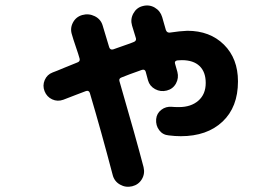

<svg xmlns="http://www.w3.org/2000/svg" viewBox="-20 -639 1040 715"><path d="M215.8 -267.6Q194.3 -259.8 174.3 -269Q154.3 -278.3 146 -299.3Q137.7 -320.3 146.5 -340.8Q155.3 -361.3 175.8 -369.1Q189.5 -374 220.7 -387.2Q252 -400.4 267.6 -406.2Q279.3 -410.2 276.4 -420.9Q272.5 -435.5 262.2 -465.3Q252 -495.1 248 -509.8Q240.2 -533.2 251.5 -554.7Q262.7 -576.2 286.1 -583Q310.5 -589.8 333 -578.6Q355.5 -567.4 362.3 -543.9Q371.1 -516.6 386.7 -462.9Q390.6 -452.1 401.4 -455.1Q417 -460.9 442.9 -469.7Q468.8 -478.5 477.5 -482.4Q488.3 -486.3 486.3 -496.1Q484.4 -503.9 479 -520Q473.6 -536.1 471.7 -543.9Q464.8 -567.4 476.6 -588.9Q488.3 -610.4 510.7 -616.2Q535.2 -623 556.2 -610.8Q577.1 -598.6 584 -575.2Q585.9 -567.4 590.8 -551.3Q595.7 -535.2 597.7 -527.3Q601.6 -516.6 612.3 -517.6Q650.4 -523.4 677.7 -524.4Q761.7 -524.4 814 -472.7Q866.2 -420.9 866.2 -335.9Q866.2 -240.2 808.6 -186Q751 -131.8 653.3 -131.8Q631.8 -131.8 608.4 -134.8Q585.9 -136.7 572.8 -154.3Q559.6 -171.9 561.5 -195.3Q563.5 -216.8 580.6 -230Q597.7 -243.2 620.1 -241.2Q628.9 -240.2 646.5 -240.2Q691.4 -240.2 718.8 -264.2Q746.1 -288.1 746.1 -330.1Q746.1 -371.1 723.1 -393.1Q700.2 -415 657.2 -415Q647.5 -415 640.6 -414.1Q628.9 -412.1 631.8 -402.3Q634.8 -391.6 640.6 -371.1Q646.5 -348.6 635.3 -328.1Q624 -307.6 601.1 -301.8Q578.1 -295.9 557.6 -307.1Q537.1 -318.4 531.2 -339.8Q528.3 -349.6 522.5 -372.1Q519.5 -381.8 508.8 -378.9Q456.1 -360.4 432.6 -350.6Q421.9 -346.7 424.8 -336.9Q486.3 -125 514.6 -16.6Q520.5 7.8 508.3 28.3Q496.1 48.8 472.2 54.7Q448.2 60.5 426.8 48.3Q405.3 36.1 399.4 11.7Q357.4 -148.4 314.5 -293Q310.5 -303.7 299.8 -299.8Q293.9 -297.9 263.7 -286.1Q233.4 -274.4 215.8 -267.6Z"/></svg>

Font: Rounded-X Mgen+ 1m bold
Style: Bold
Weight: 700
Designer: [Source Han Sans]
Ryoko NISHIZUKA  (kana & ideographs); Paul D. Hunt (Latin, Greek & Cyrillic); Wenlong ZHANG  (bopomofo
Version: Version 1.059.20150602